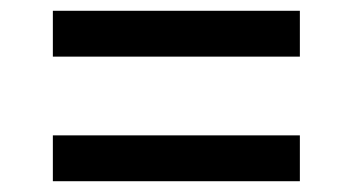

<svg xmlns="http://www.w3.org/2000/svg" viewBox="-20 -448 655 356"><path d="M78 -343V-428H536V-343ZM78 -112V-197H536V-112Z"/></svg>

Font: Farlight84_Sys_V01
Style: Regular
Weight: 400
Designer: Ryoko NISHIZUKA  (kana, bopomofo & ideographs); Paul D. Hunt (Latin, Greek & Cyrillic); Sandoll Communications , Soo-you
Foundry: Adobe
Version: Version 2.004;October 29, 2024;FontCreator 14.0.0.2814 64-bi